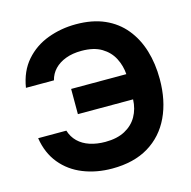

<svg xmlns="http://www.w3.org/2000/svg" viewBox="-106 -821 930 934"><g transform="rotate(-15 359.0 -354.0)"><path d="M347 8Q268 8 201.5 -18.5Q135 -45 91.5 -98Q48 -151 36 -228H178Q188 -195 211.5 -172Q235 -149 270 -137.5Q305 -126 348 -126Q407 -126 447 -147.5Q487 -169 508 -206Q529 -243 531 -291H253V-418H531Q528 -461 508.5 -499Q489 -537 450 -560.5Q411 -584 349 -584Q304 -584 269.5 -571Q235 -558 213 -535Q191 -512 183 -480H42Q55 -561 101 -613.5Q147 -666 214 -691Q281 -716 356 -716Q439 -716 500 -689Q561 -662 601.5 -612.5Q642 -563 662 -497Q682 -431 682 -353Q682 -245 643.5 -163.5Q605 -82 530.5 -37Q456 8 347 8Z"/></g></svg>

Font: Onest
Style: Bold
Weight: 700
Designer: Dmitri Voloshin, Andrey Kudryavtsev
Foundry: Dmitri Voloshin, Andrey Kudryavtsev
Version: Version 1.000;gftools[0.9.33]